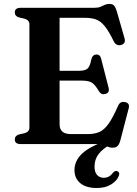

<svg xmlns="http://www.w3.org/2000/svg" viewBox="-20 -740 704 986"><path d="M56 -676.5Q56 -700 87 -700H466Q484 -700 495.8 -705Q507.5 -710 518 -715Q528.5 -720 542 -720Q557.5 -720 565.5 -711.5Q573.5 -703 579.5 -683L619.5 -543.5Q627 -517 603.5 -509.5Q577.5 -501.5 564 -528Q539 -579.5 518.2 -605.2Q497.5 -631 473.8 -639.8Q450 -648.5 416.5 -648.5H286V-376.5H386.5Q417.5 -376.5 430 -388.2Q442.5 -400 449 -435Q454.5 -459 474.5 -460Q494 -461 499.5 -438L537.5 -290Q544 -264.5 523 -258Q501.5 -251 489 -270Q468.5 -305 451.8 -315.5Q435 -326 401.5 -326H286V-101.5Q286 -51.5 343.5 -51.5H431.5Q465.5 -51.5 490.2 -62.2Q515 -73 537.5 -104.5Q560 -136 587 -198Q597 -220 620.5 -216Q649 -211.5 640.5 -182L598 -19Q593 0 584.2 9.2Q575.5 18.5 558.5 18.5Q540.5 18.5 525.8 9.2Q511 0 484.5 0H87Q56 0 56 -23.5Q56 -43 77.5 -49.5L106 -56Q131 -63 131 -85V-615Q131 -637 106 -644L77.5 -650.5Q56 -657 56 -676.5ZM540 -21.5 551.5 -0.5Q507.5 23.5 486.5 51Q465.5 78.5 465.5 115.5Q465.5 144.5 478.8 158.8Q492 173 512.5 173Q542 173 560.5 146.5Q571.5 135.5 581 138.5Q587 140 590.8 146.5Q594.5 153 589.5 164.5Q580.5 188.5 550.8 207Q521 225.5 477 225.5Q422.5 225.5 392.5 200.8Q362.5 176 362.5 133.5Q362.5 84.5 403.8 46.8Q445 9 540 -21.5Z"/></svg>

Font: Fraunces 9pt S000 SemiBold
Style: Regular
Weight: 600
Version: Version 1.000; ttfautohint (v1.8.3)